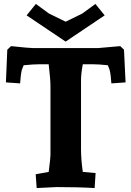

<svg xmlns="http://www.w3.org/2000/svg" viewBox="-20 -949 666 974"><path d="M617 -531 545 -526Q542 -573 536 -595Q536 -596 527 -618Q482 -623 451 -623H400Q391 -575 391 -542V-193Q391 -140 400 -77L465 -71L460 5Q379 0 266 0L166 5L161 -65L227 -77Q227 -79 229.5 -98Q232 -117 234 -135.5Q236 -154 236 -163V-512Q236 -546 227 -623H180Q150 -623 100 -618Q91 -596 91 -595Q85 -573 82 -526L10 -531L17 -697L36 -715Q130 -705 150 -705H476L590 -715L609 -697ZM464 -929 511 -871 313 -738 115 -871 162 -929 229 -880 313 -839 397 -880Z"/></svg>

Font: Andada
Style: Bold
Weight: 700
Designer: Carolina Giovagnoli
Foundry: Carolina Giovagnoli
Version: Version 1.003